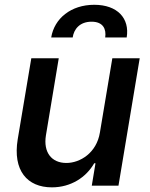

<svg xmlns="http://www.w3.org/2000/svg" viewBox="-20 -795 642 822"><path d="M407.7 -227.6C393.5 -139.9 322.4 -97.3 264.2 -97.3C200.6 -97.3 165.1 -142.8 176.5 -214.8L231.5 -545.5H114L55.8 -198.5C34.1 -65.3 96.2 7.1 202.1 7.1C284.1 7.1 349.1 -36.2 383.2 -95.9H388.8L372.9 0H487.2L578.1 -545.5H460.9ZM199.2 -634.6H291.2C296.2 -669.4 320.7 -702.1 372.2 -702.1C421.5 -702.1 435.7 -670.5 430.4 -634.6H522.4C535.9 -716.3 483 -774.5 383.5 -774.5C284.1 -774.5 212.7 -716.3 199.2 -634.6Z"/></svg>

Font: Magic Ui Pro Semi Bold
Style: Italic
Weight: 600
Italic angle: -9.39999°
Designer: Stefan Endress, Andreas Faust
Version: Version 1.000;FEAKit 1.0